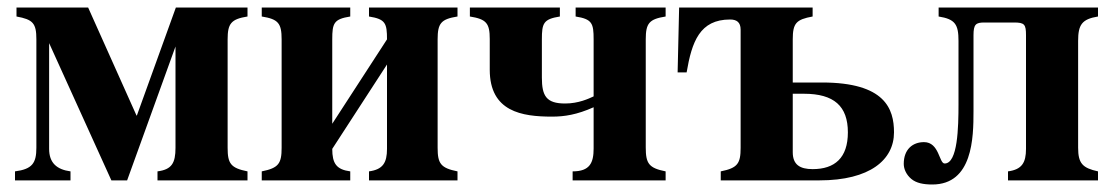

<svg xmlns="http://www.w3.org/2000/svg" viewBox="-20 -481 2965 512"><path d="M400 0H640V-24C595 -33 587 -45 587 -87V-376C587 -418 596 -430 640 -437V-461H449L345 -173H344L215 -461H24V-437C68 -429 77 -419 77 -376V-87C77 -46 66 -30 20 -24V0H168V-24C131 -29 111 -47 111 -84V-366L277 0H319L448 -357V-87C448 -46 438 -29 400 -24Z M1012 -84C1012 -47 1001 -29 964 -24V0H1200V-24C1155 -33 1147 -45 1147 -87V-376C1147 -419 1156 -430 1200 -437V-461H964V-437C1008 -430 1012 -419 1012 -376L866 -151V-376C866 -419 870 -430 914 -437V-461H678V-437C722 -430 731 -419 731 -376V-87C731 -45 723 -33 678 -24V0H914V-24C877 -29 866 -45 866 -84L1012 -309Z M1563 -85C1563 -47 1553 -24 1507 -24V0H1755V-24C1710 -33 1702 -45 1702 -88V-376C1702 -419 1711 -430 1755 -437V-461H1515V-437C1559 -430 1563 -419 1563 -376V-224C1550 -218 1523 -205 1487 -205C1437 -205 1425 -225 1425 -274V-376C1425 -419 1429 -430 1473 -437V-461H1233V-437C1277 -430 1286 -419 1286 -377V-295C1286 -183 1372 -170 1452 -170C1485 -170 1518 -175 1563 -195Z M2094 -376C2094 -419 2103 -429 2147 -437V-461H1791L1787 -288H1811C1825 -370 1846 -429 1927 -429C1944 -429 1955 -422 1955 -402V-87C1955 -45 1947 -33 1902 -24V0H2165C2300 0 2364 -55 2364 -128C2364 -191 2340 -261 2172 -261H2094ZM2094 -231H2124C2204 -231 2241 -198 2241 -128C2241 -60 2206 -30 2147 -30C2113 -30 2094 -42 2094 -75Z M2483 -461V-437C2527 -430 2536 -416 2536 -372V-204C2536 -141 2534 -45 2499 -45C2484 -45 2485 -102 2444 -102C2414 -102 2390 -83 2390 -44C2390 -30 2397 -15 2410 -4C2423 7 2442 11 2466 11C2574 11 2576 -114 2576 -184V-387C2576 -416 2582 -421 2605 -421H2684C2712 -421 2716 -416 2716 -387V-84C2716 -47 2705 -29 2668 -24V0H2908V-24C2867 -33 2855 -45 2855 -87V-372C2855 -415 2865 -430 2908 -437V-461Z"/></svg>

Font: STIXGeneral
Style: Bold
Weight: 700
Designer: MicroPress Inc., with final additions and corrections provided by Coen Hoffman, Elsevier (retired)
Version: Version 1.1.0